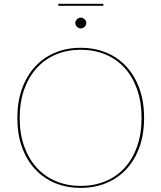

<svg xmlns="http://www.w3.org/2000/svg" viewBox="-20 -952 824 980"><path d="M715.5 -350Q715.5 -267 691.8 -201Q668 -135 625.2 -88.8Q582.5 -42.5 523 -17.8Q463.5 7 391.5 7Q320 7 260.8 -17.8Q201.5 -42.5 158.8 -88.8Q116 -135 92.2 -201Q68.5 -267 68.5 -350Q68.5 -432.5 92.2 -498.8Q116 -565 158.8 -611.5Q201.5 -658 260.8 -683Q320 -708 391.5 -708Q463.5 -708 523 -683.2Q582.5 -658.5 625.2 -612Q668 -565.5 691.8 -499.2Q715.5 -433 715.5 -350ZM702.5 -350Q702.5 -431.5 679.8 -496Q657 -560.5 616 -605.5Q575 -650.5 517.8 -674.2Q460.5 -698 391.5 -698Q323.5 -698 266.5 -674.2Q209.5 -650.5 168.2 -605.5Q127 -560.5 103.8 -496Q80.5 -431.5 80.5 -350Q80.5 -268.5 103.8 -204.2Q127 -140 168.2 -95.2Q209.5 -50.5 266.5 -26.8Q323.5 -3 391.5 -3Q460.5 -3 517.8 -26.8Q575 -50.5 616 -95.2Q657 -140 679.8 -204.2Q702.5 -268.5 702.5 -350ZM277.5 -932.5H507.5V-922.5H277.5ZM420.5 -834Q420.5 -823.5 411.8 -815.2Q403 -807 392.5 -807Q381 -807 372.8 -815.2Q364.5 -823.5 364.5 -834Q364.5 -845.5 372.8 -853.8Q381 -862 392.5 -862Q403 -862 411.8 -853.8Q420.5 -845.5 420.5 -834Z"/></svg>

Font: Lato 2
Style: Regular
Weight: 100
Designer: Lukasz Dziedzic with Adam Twardoch and Botio Nikoltchev
Foundry: tyPoland Lukasz Dziedzic
Version: Version 2.015; 2015-08-06; http://www.latofonts.com/